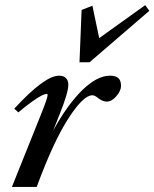

<svg xmlns="http://www.w3.org/2000/svg" viewBox="-20 -736 608 756"><path d="M293 -490.7 301.3 -696.8 343.8 -713.4 370.6 -585.9 551.8 -715.8 567.9 -693.4 332.5 -490.7ZM26.9 0 142.1 -287.1Q167.5 -350.6 167.5 -361.8Q167.5 -366.2 163.1 -366.2Q157.2 -366.2 144.5 -360.1Q131.8 -354 106.9 -336.4Q82 -318.8 52.2 -293.5L36.1 -308.1Q155.8 -438 212.4 -438Q230 -438 239.5 -428.7Q249 -419.4 249 -402.3Q249 -372.1 217.3 -292.5L189.5 -222.2Q246.1 -324.7 304.2 -381.3Q362.3 -438 413.1 -438Q435.5 -438 446 -428.5Q456.5 -418.9 456.5 -397.9Q456.5 -378.4 438.2 -357.2Q419.9 -335.9 400.9 -335.9Q383.3 -335.9 363.3 -352.1Q353 -360.8 343.3 -360.8Q308.1 -360.8 249.3 -269.8Q190.4 -178.7 124.5 0Z"/></svg>

Font: Elstob 14pt SemiBold
Style: Italic
Weight: 600
Italic angle: -20°
Designer: Peter S. Baker
Version: Version 1.015